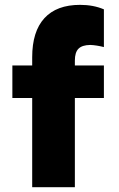

<svg xmlns="http://www.w3.org/2000/svg" viewBox="-20 -775 491 795"><path d="M31.2 -503.9H113.3V-538.1Q113.3 -644.5 163.8 -699.7Q214.4 -754.9 311.5 -754.9Q366.7 -754.9 410.2 -736.3V-580.1Q379.4 -587.9 353.5 -588.9Q319.8 -588.4 304.9 -573.2Q290 -558.1 290 -524.4V-503.9H410.2V-369.1H290V0H113.3V-369.1H31.2Z"/></svg>

Font: Wanted Sans Black
Style: Regular
Weight: 900
Designer: Original Design by Kil Hyung-jin and Kang Hanbin, Wanted Lab, Inc; Hangeul from Source Han Sans by Jang Soo-young and Ka
Foundry: Wanted Lab, Inc.
Version: Version 1.003